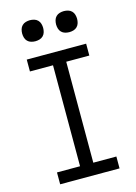

<svg xmlns="http://www.w3.org/2000/svg" viewBox="-139 -1020 777 1093"><g transform="rotate(-15 250.0 -473.5)"><path d="M75 0V-70H211V-665H75V-735H425V-665H289V-70H425V0ZM350 -823Q338 -823 325.5 -826.5Q313 -830 304 -839Q295 -848 291.5 -860.5Q288 -873 288 -885Q288 -897 291.5 -909.5Q295 -922 304 -931Q313 -940 325.5 -943.5Q338 -947 350 -947Q362 -947 374.5 -943.5Q387 -940 396 -931Q405 -922 408.5 -909.5Q412 -897 412 -885Q412 -873 408.5 -860.5Q405 -848 396 -839Q387 -830 374.5 -826.5Q362 -823 350 -823ZM150 -823Q138 -823 125.5 -826.5Q113 -830 104 -839Q95 -848 91.5 -860.5Q88 -873 88 -885Q88 -897 91.5 -909.5Q95 -922 104 -931Q113 -940 125.5 -943.5Q138 -947 150 -947Q162 -947 174.5 -943.5Q187 -940 196 -931Q205 -922 208.5 -909.5Q212 -897 212 -885Q212 -873 208.5 -860.5Q205 -848 196 -839Q187 -830 174.5 -826.5Q162 -823 150 -823Z"/></g></svg>

Font: Iosevka srxl
Style: Regular
Weight: 400
Monospace: yes
Designer: Belleve Invis
Foundry: Belleve Invis
Version: Version 33.0.1; ttfautohint (v1.8.3)